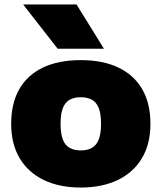

<svg xmlns="http://www.w3.org/2000/svg" viewBox="-20 -828 722 859"><path d="M341.5 11Q246 11 176.2 -22.5Q106.5 -56 68.2 -119.8Q30 -183.5 30 -274Q30 -365.5 66.2 -429Q102.5 -492.5 172.2 -525.8Q242 -559 341.5 -559Q440.5 -559 510.2 -525.5Q580 -492 616.5 -428.5Q653 -365 653 -274.5Q653 -183.5 614.8 -119.8Q576.5 -56 506.5 -22.5Q436.5 11 341.5 11ZM341.5 -155Q371 -155 391.2 -166.5Q411.5 -178 421.8 -204Q432 -230 432 -274Q432 -318.5 421.8 -344.5Q411.5 -370.5 391.2 -381.8Q371 -393 341.5 -393Q312 -393 291.8 -381.8Q271.5 -370.5 261.2 -344.5Q251 -318.5 251 -274.5Q251 -230.5 261 -204.2Q271 -178 291.2 -166.5Q311.5 -155 341.5 -155ZM238 -610 83.5 -808H322.5L445 -610Z"/></svg>

Font: Encode Sans SemiExpanded Black
Style: Regular
Weight: 900
Width: 6
Designer: Multiple Designers
Foundry: Impallari Type
Version: Version 3.002